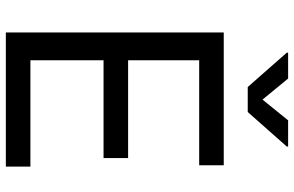

<svg xmlns="http://www.w3.org/2000/svg" viewBox="-190 -792 982 641"><g transform="rotate(90 300.5 -471.0)"><path d="M87.9 0V-727.5H531.2V-645.5H180.7V-408.2H507.3V-326.2H180.7V-82H535.6V0ZM241.7 -942.4 312 -856.9 381.3 -942.4H468.8V-938L353.5 -807.6H270L155.3 -938V-942.4Z"/></g></svg>

Font: Inter
Style: Regular
Weight: 400
Designer: Rasmus Andersson
Foundry: rsms
Version: Version 4.001;git-9221beed3